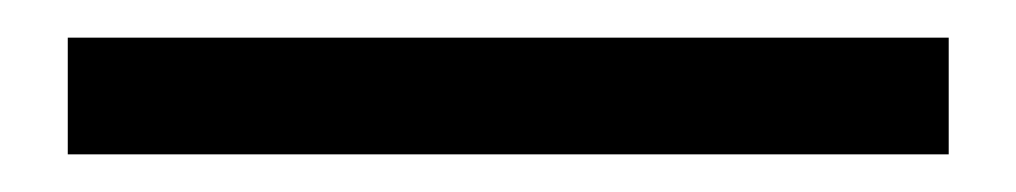

<svg xmlns="http://www.w3.org/2000/svg" viewBox="-20 -20 540 102"><path d="M16 62V0H484V62Z"/></svg>

Font: Nunito Sans 12pt ExtraLight 10pt Medium
Style: Regular
Weight: 500
Version: Version 3.101;gftools[0.9.27]